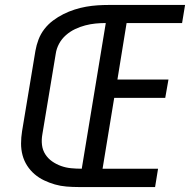

<svg xmlns="http://www.w3.org/2000/svg" viewBox="-20 -755 790 775"><path d="M298 0Q273 0 248.5 -2Q224 -4 201.5 -10.5Q179 -17 158 -27Q137 -37 119.5 -52Q102 -67 89.5 -86.5Q77 -106 71 -128.5Q65 -151 65 -175.5Q65 -200 69 -225L123 -550Q127 -573 135.5 -595.5Q144 -618 159 -637.5Q174 -657 194 -672Q214 -687 236 -698Q258 -709 281.5 -716.5Q305 -724 328 -728Q351 -732 373.5 -733.5Q396 -735 419 -735H727L715 -662H491L454 -434H660L647 -360H441L394 -74H618L606 0ZM310 -74 407 -662Q386 -662 365.5 -660Q345 -658 324 -652.5Q303 -647 283 -637.5Q263 -628 246 -613Q229 -598 218.5 -578.5Q208 -559 205 -538L151 -213Q147 -191 149.5 -170Q152 -149 163 -132Q174 -115 190.5 -103.5Q207 -92 226.5 -85Q246 -78 267 -76Q288 -74 310 -74Z"/></svg>

Font: Iosevka Custom Oblique
Style: Regular
Weight: 400
Italic angle: -9°
Designer: Belleve Invis
Foundry: Belleve Invis
Version: Version 27.0.1